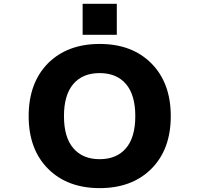

<svg xmlns="http://www.w3.org/2000/svg" viewBox="-20 -972 1040 1004"><path d="M363.3 -197.3Q412.1 -139.6 501 -139.6Q589.8 -139.6 638.7 -196.8Q687.5 -253.9 687.5 -364.7Q687.5 -475.6 638.7 -532.7Q589.8 -589.8 501 -589.8Q412.1 -589.8 363.3 -532.7Q314.5 -475.6 314.5 -364.7Q314.5 -253.9 363.3 -197.3ZM230.5 -640.6Q332 -742.2 501.5 -742.2Q670.9 -742.2 772 -640.1Q873 -538.1 873 -364.7Q873 -191.4 772 -89.8Q670.9 11.7 501.5 11.7Q332 11.7 231 -89.8Q129.9 -191.4 129.9 -364.7Q129.9 -538.1 230.5 -640.6ZM412.1 -790V-952.1H590.8V-790Z"/></svg>

Font: GenEi Gothic M Heavy
Style: Regular
Weight: 800
Designer: o_tamon (Modified); [Source Han Sans]
Ryoko NISHIZUKA  (kana & ideographs); Paul D. Hunt (Latin, Greek & Cyrillic); Wenl
Version: Version 1.1a;Original Version 1.004